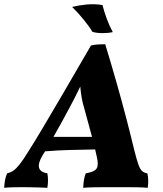

<svg xmlns="http://www.w3.org/2000/svg" viewBox="-54 -893 778 916"><path d="M-34 3Q-33 -17 -30 -33.5Q-27 -50 -20 -66Q-3 -70 10.5 -79.5Q24 -89 40.5 -110Q57 -131 81 -170Q113 -220 152 -286Q191 -352 246.5 -446.5Q302 -541 380 -676Q398 -680 413 -681Q428 -682 448 -682Q477 -587 503 -495.5Q529 -404 550 -323Q571 -242 586 -179Q598 -131 606.5 -107.5Q615 -84 625 -76Q635 -68 649 -66Q656 -38 651 3Q631 1 602.5 0.5Q574 0 547 0Q520 0 504 0Q488 0 457 0Q426 0 394.5 0.5Q363 1 343 3Q344 -38 355 -66Q398 -73 407.5 -90Q417 -107 408 -144Q404 -162 400 -180Q342 -179 281 -177.5Q220 -176 161 -171Q154 -161 148 -150Q105 -77 172 -66Q175 -50 175 -33Q175 -16 172 3Q159 2 138 1.5Q117 1 95 0.5Q73 0 57 0Q31 0 7.5 0.5Q-16 1 -34 3ZM276 -376Q240 -308 201 -240H385Q376 -274 366.5 -308Q357 -342 348 -376Q334 -420 329 -480Q315 -451 301.5 -424.5Q288 -398 276 -376ZM484 -740Q465 -735 436 -735Q407 -735 387 -741Q373 -765 345 -799.5Q317 -834 290 -860Q322 -868 359.5 -871.5Q397 -875 435 -869Q442 -840 455 -804.5Q468 -769 484 -740Z"/></svg>

Font: Vollkorn ExtraBold
Style: Italic
Weight: 800
Italic angle: -11°
Designer: Friedrich Althausen
Foundry: Friedrich Althausen
Version: Version 5.000; ttfautohint (v1.8.3)